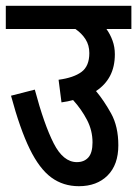

<svg xmlns="http://www.w3.org/2000/svg" viewBox="-20 -642 473 662"><path d="M0 -622H433V-542H347Q360 -524 368 -502Q376 -480 376 -455Q376 -412 359.5 -380.5Q343 -349 311 -328Q338 -296 363 -251Q388 -206 388 -141Q388 -74 351 -37Q314 0 252 0Q198 0 157 -30Q116 -60 82.5 -128.5Q49 -197 18 -312L100 -333Q132 -213 165 -148Q198 -83 245 -83Q270 -83 284.5 -99Q299 -115 299 -151Q299 -192 280 -228.5Q261 -265 232 -297Q214 -292 192 -289L182 -367Q234 -374 261 -394Q288 -414 288 -459Q288 -486 275 -506.5Q262 -527 240 -542H0Z"/></svg>

Font: Noto Sans ExtraCondensed Medium
Style: Italic
Weight: 500
Width: 2
Italic angle: -12°
Designer: Monotype Design Team
Foundry: Monotype Imaging Inc.
Version: Version 2.013; ttfautohint (v1.8.4.7-5d5b)